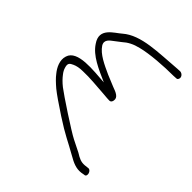

<svg xmlns="http://www.w3.org/2000/svg" viewBox="-88 -781 919 919"><g transform="rotate(-45 371.5 -321.5)"><path d="M62 -112 65 -95C64 -74 107 -84 101 -107L99 -125C97 -149 105 -165 120 -189C129 -206 139 -226 150 -249C168 -285 267 -435 289 -463C304 -482 319 -496 331 -505C342 -514 352 -519 362 -522C388 -530 393 -520 401 -503C407 -490 411 -472 411 -449C413 -407 407 -348 404 -304C402 -283 401 -268 401 -261C401 -253 406 -248 416 -246C441 -241 451 -267 461 -295C468 -313 476 -332 485 -353C506 -399 528 -448 563 -471C591 -488 607 -461 618 -447L641 -417C661 -395 674 -370 682 -336C696 -282 702 -192 702 -128L703 -110C703 -105 705 -102 709 -100C722 -92 739 -104 740 -120L739 -139C729 -256 732 -374 672 -443C646 -472 613 -545 547 -499C498 -467 472 -404 444 -341C449 -417 466 -538 403 -557C370 -568 335 -550 312 -531C296 -519 280 -502 262 -481C245 -460 220 -424 186 -372C133 -291 124 -264 88 -201C70 -170 58 -144 62 -112Z"/></g></svg>

Font: Stray Cat
Style: Obl
Weight: 400
Version: Version 1.0